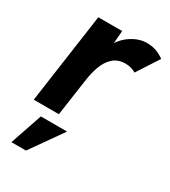

<svg xmlns="http://www.w3.org/2000/svg" viewBox="-180 -594 810 913"><g transform="rotate(30 225.0 -137.5)"><path d="M22 0 92 -493H223L212 -359L193 -362Q201 -405 226.5 -436.5Q252 -468 286 -485.5Q320 -503 353 -503Q381 -503 403.5 -495.5Q426 -488 450 -471L372 -351Q363 -358 346.5 -362.5Q330 -367 315 -367Q274 -367 248 -343.5Q222 -320 208.5 -283Q195 -246 189 -202L160 0ZM31 228 91 52H235L111 228Z"/></g></svg>

Font: Hanken Grotesk ExtraBold
Style: Italic
Weight: 800
Italic angle: -8°
Designer: Alfredo Marco Pradil
Foundry: Hanken Design Co.
Version: Version 3.013